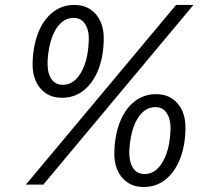

<svg xmlns="http://www.w3.org/2000/svg" viewBox="-20 -749 844 779"><path d="M85 0 694.4 -729H764.9L155.7 0ZM231.7 -352.3Q193.6 -352.3 166.2 -370.5Q138.9 -388.7 124.9 -420.8Q110.9 -452.9 112.3 -495.1Q114.4 -564.6 135.5 -617.2Q156.6 -669.9 194.3 -699.4Q232 -729 281.4 -729Q319.6 -729 346.9 -710.8Q374.3 -692.6 388.3 -660.6Q402.3 -628.7 400.9 -586.1Q399.4 -517 378 -464.2Q356.6 -411.4 319.2 -381.9Q281.9 -352.3 231.7 -352.3ZM234.3 -404.9Q264.3 -404.9 286.6 -425.9Q308.9 -446.9 323 -485.3Q337.1 -523.7 339.7 -574.7Q342.3 -604.6 335.9 -627.6Q329.4 -650.6 315.3 -663.5Q301.1 -676.4 278.9 -676.4Q248.9 -676.4 226.6 -655.4Q204.3 -634.4 190.6 -596.4Q177 -558.3 173.4 -506.6Q171.9 -484.4 174.8 -465.6Q177.7 -446.7 185.6 -433.1Q193.4 -419.4 205.6 -412.1Q217.7 -404.9 234.3 -404.9ZM563.3 9.7Q525.1 9.7 497.8 -8.5Q470.4 -26.7 456.4 -58.8Q442.4 -90.9 443.9 -133.1Q446 -202.6 467.1 -255.2Q488.1 -307.9 525.9 -337.4Q563.6 -367 613 -367Q651.1 -367 678.5 -348.8Q705.9 -330.6 719.9 -298.6Q733.9 -266.7 732.4 -224.1Q731 -155 709.6 -102.2Q688.1 -49.4 650.8 -19.9Q613.4 9.7 563.3 9.7ZM565.9 -42.9Q595.9 -42.9 618.1 -63.9Q640.4 -84.9 654.6 -123.3Q668.7 -161.7 671.3 -212.7Q673.9 -242.6 667.4 -265.6Q661 -288.6 646.9 -301.5Q632.7 -314.4 610.4 -314.4Q581.1 -314.4 558.5 -293.4Q535.9 -272.4 522.2 -234.4Q508.6 -196.3 505 -144.6Q503.1 -114.7 509.2 -91.7Q515.3 -68.7 529.4 -55.8Q543.6 -42.9 565.9 -42.9Z"/></svg>

Font: Mona Sans ExtraLight
Style: Italic
Weight: 200
Italic angle: -11.6951°
Designer: Deni Anggara
Foundry: GitHub
Version: Version 2.000